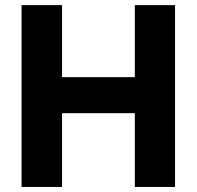

<svg xmlns="http://www.w3.org/2000/svg" viewBox="-20 -740 779 760"><path d="M65.4 -719.7H225.6V-434.6H513.7V-719.7H672.9V0H513.7V-292H225.6V0H65.4Z"/></svg>

Font: Reddit Sans Fudge ExtraBold
Style: Regular
Weight: 800
Designer: Stephen Hutchings
Foundry: Reddit
Version: Version 1.011